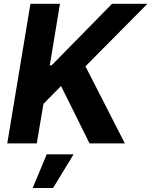

<svg xmlns="http://www.w3.org/2000/svg" viewBox="-20 -747 788 1000"><path d="M17.8 0 138.5 -727.3H292.3L239.3 -406.6H248.9L563.6 -727.3H747.9L425.1 -401.6L630.3 0H446.4L297.9 -299L206.3 -206L171.5 0ZM150.2 232.2 223.4 56.8H363.3L256.4 232.2Z"/></svg>

Font: Karasuma Gothic
Style: Bold Italic
Weight: 700
Italic angle: 9.39998°
Designer: Rasmus Andersson / Ryoko Nishizuka
Foundry: Genbu
Version: Version 1.00